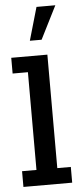

<svg xmlns="http://www.w3.org/2000/svg" viewBox="-56 -832 364 863"><g transform="rotate(-5 126.0 -400.5)"><path d="M14 0V-71H79V-512H10V-583H173V-71H234V0ZM100 -652 143 -801H228L153 -652Z"/></g></svg>

Font: Rokkitt SemiBold Medium
Style: Regular
Weight: 500
Version: Version 3.103